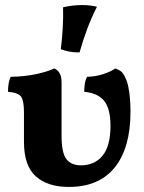

<svg xmlns="http://www.w3.org/2000/svg" viewBox="-20 -740 575 766"><path d="M254.8 5.8Q170 5.8 122.8 -36.5Q75.6 -78.8 75.6 -174.2V-292Q75.6 -335.4 65.3 -352.7Q55 -370 12 -373.8Q12 -389.6 14.1 -405Q16.2 -420.4 22.6 -433.6Q79.4 -434.4 126.1 -444.7Q172.8 -455 196.4 -467Q209.6 -461.6 217.6 -448.5Q225.6 -435.4 225.6 -411V-198.6Q225.6 -130.4 244.7 -105.4Q263.8 -80.4 303 -80.4Q357.6 -80.4 389.2 -119Q420.8 -157.6 420.8 -238.2Q420.8 -305.8 395.8 -337.2Q370.8 -368.6 316 -373.8Q316 -389.6 318.3 -405.2Q320.6 -420.8 327.4 -433.6Q362 -434.4 393.1 -444.7Q424.2 -455 439.4 -467Q451 -463.6 461.1 -456.4Q471.2 -449.2 478.8 -432.2Q487 -417.2 491.8 -394.5Q496.6 -371.8 498.6 -345.7Q500.6 -319.6 500.6 -294.6Q500.6 -150 437.9 -72.1Q375.2 5.8 254.8 5.8ZM297.4 -531Q274.8 -530.6 257.1 -534Q239.4 -537.4 222.6 -543.8Q227.8 -583.6 230.3 -628.6Q232.8 -673.6 231.6 -711Q249.6 -715.2 269.1 -717.5Q288.6 -719.8 307.2 -719.8Q341.6 -719.8 366.8 -713Q344 -668 327.4 -623.3Q310.8 -578.6 297.4 -531Z"/></svg>

Font: Vollkorn
Style: Regular
Weight: 400
Designer: Friedrich Althausen
Foundry: Friedrich Althausen
Version: Version 4.104